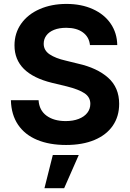

<svg xmlns="http://www.w3.org/2000/svg" viewBox="-20 -737 670 989"><path d="M321.3 -593.8Q284.7 -593.8 258.5 -583.3Q232.4 -572.8 218.8 -554.2Q205.1 -535.6 205.1 -511.7Q205.1 -477.5 235.8 -457Q266.6 -436.5 318.4 -424.8L381.8 -409.2Q480 -387.2 536.9 -336.7Q593.8 -286.1 593.8 -202.1Q593.8 -137.2 561 -89.6Q528.3 -42 466.8 -16.1Q405.3 9.8 320.3 9.8Q234.4 9.8 171.1 -16.6Q107.9 -43 73 -94.5Q38.1 -146 36.1 -220.7H178.7Q182.1 -168.5 220 -140.9Q257.8 -113.3 318.4 -113.3Q356.4 -113.3 385.3 -124.5Q414.1 -135.7 429.7 -155.8Q445.3 -175.8 445.3 -202.1Q445.3 -236.3 415.8 -256.3Q386.2 -276.4 324.2 -292L247.1 -310.5Q54.7 -357.9 54.7 -502.9Q54.7 -566.4 89.1 -615Q123.5 -663.6 184.6 -690.2Q245.6 -716.8 322.3 -716.8Q399.4 -716.8 458.5 -689.9Q517.6 -663.1 550.3 -615Q583 -566.9 584 -504.9H443.4Q439 -546.9 406.7 -570.3Q374.5 -593.8 321.3 -593.8ZM252 61.5H385.7L310.5 232.4H209Z"/></svg>

Font: Pretendard JP
Style: Bold
Weight: 700
Designer: Base glyphs from Inter by Rasmus Andersson; Hangeul glyphs from Noto Sans CJK(Source Han Sans) by Jang Soo-young and Kan
Foundry: Kil Hyung-jin
Version: Version 1.309